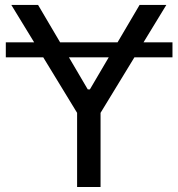

<svg xmlns="http://www.w3.org/2000/svg" viewBox="-20 -747 713 767"><path d="M669 -577.8H553.3L644.5 -727.3H537.6L449.6 -577.8H220.2L132.1 -727.3H25.2L116.5 -577.8H3.2V-518.1H152.7L288 -296.2V0H381.7V-296.2L517 -518.1H669ZM255.3 -518.1H414.4L339.1 -389.9H330.6Z"/></svg>

Font: Margiela Sans Text
Style: Regular
Weight: 400
Designer: Stefan Endress, Andreas Faust
Version: Version 1.100;FEAKit 1.0